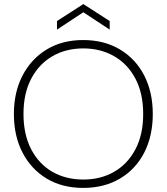

<svg xmlns="http://www.w3.org/2000/svg" viewBox="-20 -908 816 940"><path d="M387 12Q285 12 209 -33.5Q133 -79 90.5 -160.5Q48 -242 48 -350Q48 -457 90.5 -538.5Q133 -620 209 -666Q285 -712 387 -712Q490 -712 567 -666Q644 -620 686 -538.5Q728 -457 728 -350Q728 -242 686 -160.5Q644 -79 567 -33.5Q490 12 387 12ZM388 -29Q473 -29 539 -67Q605 -105 643 -177Q681 -249 681 -350Q681 -451 643 -523Q605 -595 538.5 -633Q472 -671 388 -671Q303 -671 237 -633Q171 -595 133 -523Q95 -451 95 -350Q95 -249 133 -176.5Q171 -104 237 -66.5Q303 -29 388 -29ZM259 -763V-805L388 -888L517 -805V-763L388 -848Z"/></svg>

Font: DM Sans 24pt ExtraLight
Style: Regular
Weight: 250
Designer: Colophon Foundry, Jonny Pinhorn
Foundry: Colophon Foundry
Version: Version 4.004;gftools[0.9.30]